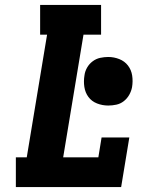

<svg xmlns="http://www.w3.org/2000/svg" viewBox="-20 -755 640 775"><path d="M44 0V-120H88L170 -615H142V-735H388V-615H317L235 -120H377L390 -200H502L469 0ZM417 -329Q393 -329 371.5 -337.5Q350 -346 337 -363.5Q324 -381 320.5 -404Q317 -427 321 -451Q323 -467 331.5 -482Q340 -497 354 -507.5Q368 -518 384.5 -521.5Q401 -525 417 -525Q440 -525 461.5 -516.5Q483 -508 496.5 -490.5Q510 -473 513.5 -450Q517 -427 513 -403Q510 -387 501.5 -372Q493 -357 479.5 -346.5Q466 -336 449.5 -332.5Q433 -329 417 -329Z"/></svg>

Font: Iosevka Curly Slab HvExObl
Style: Regular
Weight: 900
Width: 7
Italic angle: -9°
Monospace: yes
Designer: Belleve Invis
Foundry: Belleve Invis
Version: Version 11.1.0; ttfautohint (v1.8.3)